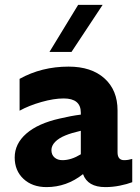

<svg xmlns="http://www.w3.org/2000/svg" viewBox="-20 -754 570 784"><path d="M319 -43Q252 10 170 10Q112 10 76 -23.5Q40 -57 40 -111Q40 -167 87.5 -208.5Q135 -250 224 -270Q270 -281 310 -286V-294Q310 -352 240 -352Q200 -352 149 -337.5Q98 -323 60 -302V-432Q150 -482 260 -482Q353 -482 406.5 -434Q460 -386 460 -303V-132Q460 -100 487 -100Q503 -100 520 -105V-10Q499 -2 469.5 4Q440 10 410 10Q338 10 319 -43ZM235 -100Q271 -100 310 -124V-220Q271 -211 247 -201Q220 -190 205 -174.5Q190 -159 190 -141Q190 -122 202.5 -111Q215 -100 235 -100ZM299 -734H399L272 -542H182Z"/></svg>

Font: Madhuban Bold
Style: Regular
Weight: 700
Designer: jaikishan Patel
Foundry: MagicType
Version: Version 1.000